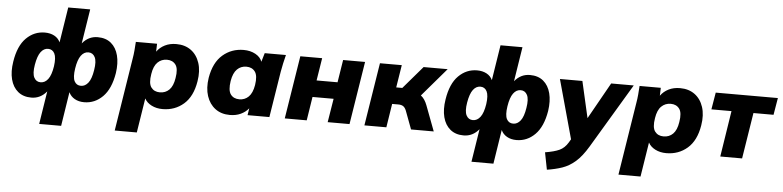

<svg xmlns="http://www.w3.org/2000/svg" viewBox="-52 -1025 6289 1542"><g transform="rotate(5 3092.5 -254.5)"><path d="M293 216 335 -50Q285 11 211 11Q146 11 103.5 -24Q61 -59 45 -121Q29 -183 42 -264Q62 -393 125.5 -456Q189 -519 275 -519Q319 -519 351.5 -501.5Q384 -484 399 -451L444 -736H621L577 -458Q627 -519 701 -519Q767 -519 809 -484Q851 -449 867 -387Q883 -325 871 -244Q850 -116 786.5 -52.5Q723 11 637 11Q593 11 560.5 -7.5Q528 -26 513 -59L470 216ZM275 -118Q310 -118 335 -151Q360 -184 371 -255Q381 -326 364.5 -358.5Q348 -391 312 -391Q278 -391 253.5 -358.5Q229 -326 217 -255Q205 -184 222 -151Q239 -118 275 -118ZM600 -118Q634 -118 659 -150Q684 -182 695 -253Q707 -324 690 -357.5Q673 -391 637 -391Q602 -391 577.5 -357.5Q553 -324 542 -253Q531 -181 547.5 -149.5Q564 -118 600 -118Z M912 0ZM902 216 995 -370Q1001 -404 1004 -439Q1007 -474 1009 -508H1180L1178 -444Q1203 -479 1243 -499Q1283 -519 1335 -519Q1405 -519 1453.5 -483.5Q1502 -448 1523 -384Q1544 -320 1530 -236Q1510 -112 1439 -50.5Q1368 11 1269 11Q1219 11 1180 -9Q1141 -29 1124 -62L1080 216ZM1236 -121Q1281 -121 1311.5 -151Q1342 -181 1352 -246Q1365 -322 1341 -354.5Q1317 -387 1271 -387Q1227 -387 1196 -357Q1165 -327 1155 -262Q1142 -186 1166 -153.5Q1190 -121 1236 -121Z M1604 0ZM1812 11Q1742 11 1694 -25Q1646 -61 1625 -124.5Q1604 -188 1617 -272Q1638 -396 1709 -457.5Q1780 -519 1878 -519Q1932 -519 1973 -496.5Q2014 -474 2027 -437L2048 -508H2219Q2210 -474 2202.5 -439Q2195 -404 2189 -370L2130 0H1954L1963 -56Q1938 -25 1899.5 -7Q1861 11 1812 11ZM1877 -121Q1921 -121 1951.5 -151Q1982 -181 1993 -246Q2005 -322 1981 -354.5Q1957 -387 1911 -387Q1867 -387 1836.5 -357Q1806 -327 1795 -262Q1783 -186 1806.5 -153.5Q1830 -121 1877 -121Z M2254 0 2335 -508H2511L2482 -326H2651L2680 -508H2857L2776 0H2600L2631 -191H2461L2431 0Z M2896 0 2977 -508H3153L3124 -326H3173L3329 -508H3523L3327 -279Q3344 -266 3356.5 -247Q3369 -228 3378 -204L3455 0H3272L3217 -147Q3207 -172 3192 -181.5Q3177 -191 3154 -191H3103L3073 0Z M3778 216 3820 -50Q3770 11 3696 11Q3631 11 3588.5 -24Q3546 -59 3530 -121Q3514 -183 3527 -264Q3547 -393 3610.5 -456Q3674 -519 3760 -519Q3804 -519 3836.5 -501.5Q3869 -484 3884 -451L3929 -736H4106L4062 -458Q4112 -519 4186 -519Q4252 -519 4294 -484Q4336 -449 4352 -387Q4368 -325 4356 -244Q4335 -116 4271.5 -52.5Q4208 11 4122 11Q4078 11 4045.5 -7.5Q4013 -26 3998 -59L3955 216ZM3760 -118Q3795 -118 3820 -151Q3845 -184 3856 -255Q3866 -326 3849.5 -358.5Q3833 -391 3797 -391Q3763 -391 3738.5 -358.5Q3714 -326 3702 -255Q3690 -184 3707 -151Q3724 -118 3760 -118ZM4085 -118Q4119 -118 4144 -150Q4169 -182 4180 -253Q4192 -324 4175 -357.5Q4158 -391 4122 -391Q4087 -391 4062.5 -357.5Q4038 -324 4027 -253Q4016 -181 4032.5 -149.5Q4049 -118 4085 -118Z M4397 0ZM4387 227 4360 89Q4434 77 4475 58Q4516 39 4543 -6L4559 -33L4428 -508H4609L4676 -214L4841 -508H5023L4713 11Q4664 93 4614.5 136Q4565 179 4509.5 198Q4454 217 4387 227Z M4973 0ZM4963 216 5056 -370Q5062 -404 5065 -439Q5068 -474 5070 -508H5241L5239 -444Q5264 -479 5304 -499Q5344 -519 5396 -519Q5466 -519 5514.5 -483.5Q5563 -448 5584 -384Q5605 -320 5591 -236Q5571 -112 5500 -50.5Q5429 11 5330 11Q5280 11 5241 -9Q5202 -29 5185 -62L5141 216ZM5297 -121Q5342 -121 5372.5 -151Q5403 -181 5413 -246Q5426 -322 5402 -354.5Q5378 -387 5332 -387Q5288 -387 5257 -357Q5226 -327 5216 -262Q5203 -186 5227 -153.5Q5251 -121 5297 -121Z M5765 0 5823 -371H5661L5684 -508H6185L6162 -371H6000L5941 0Z"/></g></svg>

Font: Winston ExtraBold
Style: Italic
Weight: 800
Italic angle: -9°
Designer: Original fonts by Vernon Adams / Changes by Cristiano Sobral
Foundry: Original fonts by Vernon Adams / Changes by Cristiano Sobral
Version: Version 2.503;July 17, 2020;FontCreator 13.0.0.2655 64-bit